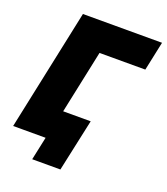

<svg xmlns="http://www.w3.org/2000/svg" viewBox="-162 -815 917 1056"><g transform="rotate(20 296.5 -287.0)"><path d="M-10 0 140 -710H603L567 -540H299L185 0ZM151 136 180 0H55L92 -170H382L316 136Z"/></g></svg>

Font: Raleway Black
Style: Italic
Weight: 900
Italic angle: -12°
Designer: Matt McInerney, Pablo Impallari, Rodrigo Fuenzalida
Foundry: Matt McInerney, Pablo Impallari, Rodrigo Fuenzalida
Version: Version 4.101;RELEASE